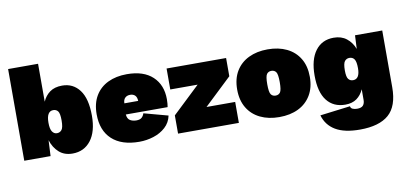

<svg xmlns="http://www.w3.org/2000/svg" viewBox="-80 -973 3076 1452"><g transform="rotate(-10 1457.5 -247.5)"><path d="M409 10Q346 10 305.5 -26.5Q265 -63 247 -121L241 0H39V-704H269V-413Q288 -457 324.5 -483.5Q361 -510 419 -510Q503 -510 552.5 -444Q602 -378 602 -247Q602 -125 550 -57.5Q498 10 409 10ZM319 -162Q342 -162 356 -179.5Q370 -197 370 -251Q370 -305 357 -322Q344 -339 321 -339Q269 -339 269 -251Q269 -203 283 -182.5Q297 -162 319 -162Z M922 10Q786 10 712.5 -58Q639 -126 639 -251Q639 -334 673.5 -392Q708 -450 770.5 -480Q833 -510 916 -510Q1044 -510 1113 -445.5Q1182 -381 1182 -271Q1182 -255 1180.5 -237.5Q1179 -220 1177 -211H856Q859 -177 879.5 -165Q900 -153 927 -153Q956 -153 969.5 -166Q983 -179 988 -197L1173 -147Q1162 -94 1123.5 -59Q1085 -24 1031.5 -7Q978 10 922 10ZM860 -296H966Q965 -325 951 -338.5Q937 -352 914 -352Q889 -352 874.5 -337.5Q860 -323 860 -296Z M1220 0V-140L1430 -339H1220V-500H1677V-360L1467 -161H1687V0Z M1997 -510Q2081 -510 2143.5 -479.5Q2206 -449 2241 -391Q2276 -333 2276 -250Q2276 -168 2241 -109.5Q2206 -51 2143.5 -20.5Q2081 10 1997 10Q1914 10 1851 -20.5Q1788 -51 1753 -109.5Q1718 -168 1718 -250Q1718 -333 1753 -391Q1788 -449 1851 -479.5Q1914 -510 1997 -510ZM1997 -345Q1974 -345 1961.5 -328Q1949 -311 1949 -250Q1949 -189 1961.5 -172Q1974 -155 1997 -155Q2020 -155 2032.5 -172Q2045 -189 2045 -250Q2045 -311 2032.5 -328Q2020 -345 1997 -345Z M2581 209Q2462 209 2394 168.5Q2326 128 2304 51L2536 22Q2538 37 2552.5 43.5Q2567 50 2587 50Q2620 50 2633 34.5Q2646 19 2646 -7V-89Q2627 -46 2592.5 -21Q2558 4 2505 4Q2414 4 2363.5 -60.5Q2313 -125 2313 -253Q2313 -375 2363.5 -442.5Q2414 -510 2504 -510Q2563 -510 2602.5 -479Q2642 -448 2662 -396L2667 -500H2876V-64Q2876 81 2802.5 145Q2729 209 2581 209ZM2594 -168Q2646 -168 2646 -251Q2646 -301 2633 -320Q2620 -339 2595 -339Q2573 -339 2559 -322Q2545 -305 2545 -251Q2545 -201 2558.5 -184.5Q2572 -168 2594 -168Z"/></g></svg>

Font: Prodigy Sans Black
Style: Regular
Weight: 900
Designer: Wei Huang
Foundry: Wei Huang
Version: Version 1.003; ttfautohint (v1.8.3)